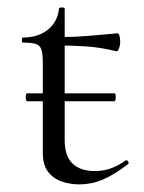

<svg xmlns="http://www.w3.org/2000/svg" viewBox="-20 -472 379 504"><path d="M51 -206.2Q49 -206.2 48 -211.6Q47 -217 48 -222Q49 -227 51 -227H280Q283 -227 283.5 -222Q284 -217 283.5 -211.6Q283 -206.2 280 -206.2ZM188 12Q164 12 141.9 4.4Q119.8 -3.2 106.1 -21.2Q92.4 -39.2 92.4 -70.4V-305.2Q92.4 -329.4 89 -341Q85.6 -352.6 74.6 -356.4Q63.6 -360.2 40.6 -360.2Q37.4 -360.2 37.4 -366.8Q37.4 -373.4 40.6 -373.4Q81.2 -373.8 106.4 -394.7Q131.6 -415.6 134.8 -449.2Q135.2 -452.4 142.5 -452.4Q149.8 -452.4 149.8 -449.2V-104.2Q149.8 -62.6 170.3 -42.8Q190.8 -23 228.8 -23Q255 -23 275.5 -31.7Q296 -40.4 309.2 -50.6Q313 -52.8 316.3 -48.3Q319.6 -43.8 315.6 -40.8Q278.6 -12.6 249.3 -0.3Q220 12 188 12ZM285.4 -337.4Q246 -347.2 209.9 -349.9Q173.8 -352.6 133.2 -352.6V-374.6Q172.6 -374.6 209.7 -377.6Q246.8 -380.6 288.6 -384.6Q291.4 -384.6 293.5 -377.9Q295.6 -371.2 295.6 -361.4Q295.6 -353.8 292.5 -345.1Q289.4 -336.4 285.4 -337.4Z"/></svg>

Font: Cormorant Light
Style: Regular
Weight: 300
Designer: Christian Thalmann (Catharsis Fonts)
Foundry: Catharsis Fonts
Version: Version 4.000